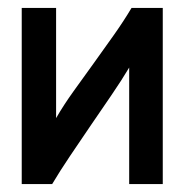

<svg xmlns="http://www.w3.org/2000/svg" viewBox="-20 -468 468 486"><path d="M307 -2V-297Q288 -265 262 -227Q236 -189 209 -149.5Q182 -110 156.5 -72Q131 -34 112 -2H35V-448H122V-169Q141 -202 166.5 -237.5Q192 -273 218 -309Q244 -345 269 -380.5Q294 -416 313 -448H392V-2Z"/></svg>

Font: Fundamental  Brigade
Style: Regular
Weight: 400
Designer: Peter Wiegel, original typeface by Arno Drescher 1935
Foundry: Peter Wiegel
Version: Version 0.000 2012 initial release